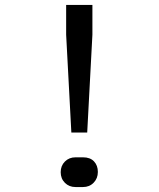

<svg xmlns="http://www.w3.org/2000/svg" viewBox="-20 -750 640 775"><path d="M268 -215 247 -610V-730H353V-610L332 -215ZM285 5Q259 5 242 -12Q225 -29 225 -55Q225 -81 242 -98Q259 -115 285 -115H315Q344 -115 359.5 -98.5Q375 -82 375 -56Q375 -30 358 -12.5Q341 5 315 5Z"/></svg>

Font: JetBrains Mono Zero
Style: Regular-Zero
Weight: 400
Designer: Philipp Nurullin, Konstantin Bulenkov
Foundry: JetBrains
Version: Version 2.211